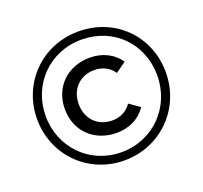

<svg xmlns="http://www.w3.org/2000/svg" viewBox="-122 -844 1046 989"><g transform="rotate(-20 401.0 -350.0)"><path d="M400 3C599 3 754 -153 754 -352C754 -551 603 -703 402 -703C201 -703 48 -547 48 -350C48 -153 201 3 400 3ZM400 -42C226 -42 95 -178 95 -350C95 -522 226 -658 402 -658C578 -658 707 -526 707 -352C707 -178 574 -42 400 -42ZM411 -144C482 -144 541 -176 573 -226L516 -266C491 -229 453 -212 410 -212C334 -212 276 -266 276 -350C276 -434 334 -488 410 -488C453 -488 491 -471 516 -434L573 -475C541 -524 482 -556 411 -556C288 -556 200 -471 200 -350C200 -229 288 -144 411 -144Z"/></g></svg>

Font: AWKNG-Font Medium
Style: Regular
Weight: 500
Designer: Awakening Church
Foundry: Awakening Church
Version: Version 1.700;PS 001.700;hotconv 1.0.88;makeotf.lib2.5.64775